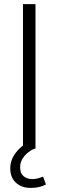

<svg xmlns="http://www.w3.org/2000/svg" viewBox="-20 -725 285 936"><path d="M92 0V-705H153V0ZM129 191Q85 191 57.5 165.5Q30 140 30 96Q30 57 54.5 22.5Q79 -12 122 -34L147 0Q132 6 116 19Q100 32 89 50Q78 68 78 90Q78 120 95 134Q112 148 137 148Q150 148 163 145Q176 142 190 136L204 174Q191 182 172 186.5Q153 191 129 191Z"/></svg>

Font: Nunito Sans 12pt ExtraLight 12pt Light
Style: Regular
Weight: 300
Version: Version 3.101;gftools[0.9.27]